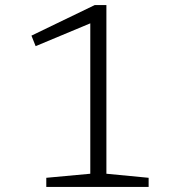

<svg xmlns="http://www.w3.org/2000/svg" viewBox="-20 -737 690 757"><path d="M336 -52V-645L120.5 -555L104 -596.5L353.5 -717H399.5V-52L566 -36V0H162.5V-36Z"/></svg>

Font: Newsreader Caption Light
Style: Regular
Weight: 300
Designer: Hugues Gentile
Foundry: Production Type
Version: Version 1.001